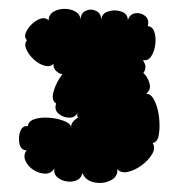

<svg xmlns="http://www.w3.org/2000/svg" viewBox="-20 -741 405 434"><path d="M166 -350Q164 -338 153.5 -333.5Q143 -329 130.5 -331Q118 -333 109.5 -340.5Q101 -348 103 -360Q95 -348 81.5 -348.5Q68 -349 55.5 -357Q43 -365 37.5 -377.5Q32 -390 40 -401Q27 -402 24 -416Q21 -430 25.5 -443.5Q30 -457 43 -456Q44 -467 57.5 -471.5Q71 -476 89 -475Q107 -474 122.5 -468.5Q138 -463 141 -454Q140 -465 156 -475Q153 -481 156 -488Q151 -475 137 -475Q123 -475 112.5 -484Q102 -493 107 -507Q95 -514 101.5 -535.5Q108 -557 121 -573Q112 -575 106 -581.5Q100 -588 101 -597Q94 -589 81 -592.5Q68 -596 56.5 -606.5Q45 -617 39.5 -629.5Q34 -642 41 -650Q34 -657 38.5 -667.5Q43 -678 52.5 -687Q62 -696 72.5 -699Q83 -702 90 -695Q90 -708 101 -714.5Q112 -721 126 -721Q140 -721 151 -714.5Q162 -708 162 -695Q162 -711 173.5 -716.5Q185 -722 197 -716.5Q209 -711 209 -695Q209 -710 224 -715Q239 -720 254 -715Q269 -710 269 -695Q273 -709 285.5 -711Q298 -713 308 -705Q318 -697 314 -682Q325 -681 329 -668.5Q333 -656 331 -640.5Q329 -625 322 -614Q315 -603 303 -605Q314 -589 304 -576Q314 -567 318 -552.5Q322 -538 310 -529Q321 -530 329 -514Q337 -498 339.5 -476Q342 -454 339 -436.5Q336 -419 325 -418Q332 -407 324 -393Q316 -379 300.5 -367.5Q285 -356 269 -352.5Q253 -349 245 -359Q247 -342 230.5 -333.5Q214 -325 194 -328.5Q174 -332 166 -350Z"/></svg>

Font: Rubik Bubbles
Style: Regular
Weight: 400
Designer: Hubert and Fischer, NaN
Foundry: Hubert and Fischer, NaN
Version: Version 2.200